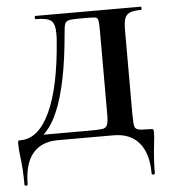

<svg xmlns="http://www.w3.org/2000/svg" viewBox="-48 -512 635 713"><g transform="rotate(-5 269.5 -155.5)"><path d="M8 42Q7 35 6 23Q5 11 5 0Q5 -9 6.5 -11Q8 -13 16 -13Q82 -13 125 -105Q168 -197 181 -370Q182 -380 182 -396Q182 -433 167 -444.5Q152 -456 110 -456Q107 -456 107 -462Q107 -468 110 -468H503Q505 -468 505 -462Q505 -456 503 -456Q475 -456 461 -450Q447 -444 442 -429.5Q437 -415 437 -385V-81Q437 -42 439.5 -30Q442 -18 453 -15Q464 -12 499 -12Q507 -12 509 -10Q511 -8 511 0Q511 19 508 41Q501 99 501 152Q501 157 495 157Q489 157 489 152Q489 78 456 38.5Q423 -1 361 -1H153Q91 -1 59 38Q27 77 27 152Q27 157 21 157Q15 157 15 152Q15 93 8 42ZM68 -26H264Q308 -26 321 -28Q334 -30 339 -40.5Q344 -51 344 -81V-387Q344 -420 342 -430Q340 -440 333.5 -442Q327 -444 303 -444H271Q242 -444 231.5 -441Q221 -438 217.5 -428Q214 -418 212 -389Q196 -205 154.5 -106.5Q113 -8 37 8Z"/></g></svg>

Font: Cormorant SC
Style: Bold
Weight: 700
Designer: Christian Thalmann (Catharsis Fonts)
Foundry: Catharsis Fonts
Version: Version 4.000